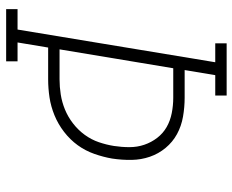

<svg xmlns="http://www.w3.org/2000/svg" viewBox="-88 -688 775 640"><g transform="rotate(90 300.0 -367.5)"><path d="M10 0V-38H78L187 -697H124V-735H298V-697H230L213 -595H305Q337 -595 368.5 -589.5Q400 -584 426.5 -569.5Q453 -555 472.5 -531.5Q492 -508 502 -479Q512 -450 512.5 -418Q513 -386 508 -353Q503 -324 492.5 -294Q482 -264 463.5 -238.5Q445 -213 419 -193Q393 -173 363.5 -161Q334 -149 304 -144.5Q274 -140 244 -140H138L121 -38H184V0ZM144 -178H244Q269 -178 294.5 -182Q320 -186 344.5 -196Q369 -206 391 -223Q413 -240 429 -262Q445 -284 453.5 -309Q462 -334 466 -359Q470 -385 470 -411Q470 -437 462 -460.5Q454 -484 439 -503.5Q424 -523 403 -535Q382 -547 356.5 -552Q331 -557 305 -557H207Z"/></g></svg>

Font: Iosevka Curly Slab XLtEx
Style: Italic
Weight: 200
Width: 7
Italic angle: -9°
Monospace: yes
Designer: Belleve Invis
Foundry: Belleve Invis
Version: Version 11.1.0; ttfautohint (v1.8.3)